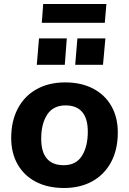

<svg xmlns="http://www.w3.org/2000/svg" viewBox="-20 -932 644 960"><path d="M36 -242Q36 -327 69.5 -390Q103 -453 164 -486.5Q225 -520 306 -520Q386 -520 445.5 -489Q505 -458 537 -401.5Q569 -345 569 -270Q569 -184 535.5 -121.5Q502 -59 441.5 -25.5Q381 8 300 8Q219 8 159.5 -23Q100 -54 68 -110.5Q36 -167 36 -242ZM419 -274Q419 -339 391 -372Q363 -405 308 -405Q246 -405 216 -359Q186 -313 186 -239Q186 -106 299 -106Q360 -106 389.5 -152.5Q419 -199 419 -274ZM175 -740H314L304 -608H164ZM367 -740H507L495 -608H356ZM189 -818 196 -912H512L504 -818Z"/></svg>

Font: Muli ExtraBold
Style: Italic
Weight: 800
Italic angle: -4.541°
Designer: Vernon Adams
Foundry: Vernon Adams
Version: Version 2.000